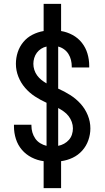

<svg xmlns="http://www.w3.org/2000/svg" viewBox="-20 -863 540 990"><path d="M205 107V-32Q173 -36 143.5 -51Q114 -66 93 -90.5Q72 -115 62 -146.5Q52 -178 52 -211V-220H142V-215Q142 -197 147 -180Q152 -163 162 -148.5Q172 -134 187.5 -124.5Q203 -115 220 -111V-333Q189 -347 160.5 -365.5Q132 -384 109.5 -410Q87 -436 74.5 -468Q62 -500 62 -534Q62 -565 71.5 -594Q81 -623 100.5 -646.5Q120 -670 147.5 -684Q175 -698 205 -703V-843H295V-703Q326 -698 354.5 -682.5Q383 -667 402.5 -642Q422 -617 431 -586.5Q440 -556 440 -524V-515H350V-520Q350 -537 346 -553.5Q342 -570 333 -584.5Q324 -599 310 -609Q296 -619 280 -623V-406Q312 -392 342 -373Q372 -354 395.5 -328Q419 -302 432.5 -269Q446 -236 446 -201Q446 -170 435.5 -140Q425 -110 404 -86.5Q383 -63 354.5 -49.5Q326 -36 295 -32V107ZM220 -433V-623Q205 -620 192 -611.5Q179 -603 170 -591Q161 -579 156.5 -564Q152 -549 152 -534Q152 -518 157 -502.5Q162 -487 171.5 -474Q181 -461 193.5 -451Q206 -441 220 -433ZM280 -111Q296 -114 310.5 -122Q325 -130 335.5 -142Q346 -154 351 -169.5Q356 -185 356 -201Q356 -218 350 -234.5Q344 -251 333.5 -264.5Q323 -278 309 -288Q295 -298 280 -306Z"/></svg>

Font: Iosevka Bendy Medium
Style: Regular
Weight: 500
Monospace: yes
Designer: Belleve Invis
Foundry: Belleve Invis
Version: Version 30.1.2